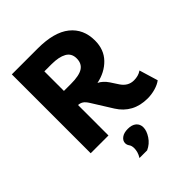

<svg xmlns="http://www.w3.org/2000/svg" viewBox="-262 -845 1222 1222"><g transform="rotate(-45 348.5 -234.5)"><path d="M659 -153 697 -27Q675 -10 640.5 0Q606 10 570 10Q505 10 456 -16.5Q407 -43 375 -94L290 -230Q275 -254 260.5 -263.5Q246 -273 227 -274V0H67V-710H300Q447 -710 520.5 -651Q594 -592 594 -488Q594 -406 543.5 -354Q493 -302 414 -286Q447 -270 472 -233L506 -181Q538 -133 590 -133Q609 -133 626 -137.5Q643 -142 659 -153ZM291 -577H227V-401H290Q365 -401 398 -422.5Q431 -444 431 -490Q431 -536 394 -556.5Q357 -577 291 -577ZM265 241Q277 222 281.5 205Q286 188 286 174Q286 151 276.5 138Q267 125 267 110Q267 88 287.5 72.5Q308 57 344 57Q380 57 400.5 74Q421 91 421 121Q421 151 397.5 187Q374 223 334 241Z"/></g></svg>

Font: Livvic
Style: Bold
Weight: 700
Designer: Jacques Le Bailly, Baron von Fonthausen
Version: Version 1.001; ttfautohint (v1.8.2)